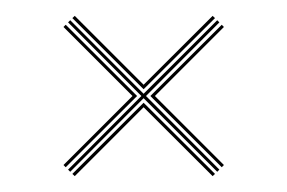

<svg xmlns="http://www.w3.org/2000/svg" viewBox="-20 -526 362 242"><path d="M65.8 -312.2 158.2 -405 65.8 -497.8 68.5 -500.5 161 -407.8 253.8 -500.5 256.5 -497.8 164 -405 256.5 -312.2 253.8 -309.5 161 -402.2 68.5 -309.5ZM60 -318 147 -405 60 -492 62.8 -494.8 152.8 -405 62.8 -315.2ZM71.2 -503.2 74.2 -506 161 -419.2 248 -506 251 -503.2 161 -413.5ZM71.2 -306.8 161 -396.5 251 -306.8 248 -304 161 -390.8 74.2 -304ZM169.5 -405 259.5 -494.8 262.2 -492 175.2 -405 262.2 -318 259.5 -315.2Z"/></svg>

Font: Big Shoulders Inline Thin
Style: Regular
Weight: 100
Designer: Patric King
Foundry: XO Type Co
Version: Version 2.002